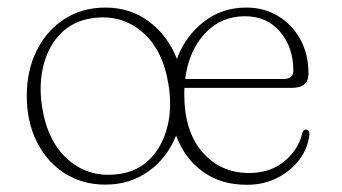

<svg xmlns="http://www.w3.org/2000/svg" viewBox="-20 -490 926 520"><path d="M265.5 -469.5Q333 -469.5 383.8 -431.5Q434.5 -393.5 459 -330.5Q482.5 -392.5 531.8 -431Q581 -469.5 647.5 -469.5Q694.5 -469.5 732.5 -447Q770.5 -424.5 793 -384.2Q815.5 -344 815.5 -290Q815.5 -252 770 -252H479.5Q479 -244 479 -236.5Q479 -134.5 528.2 -78Q577.5 -21.5 654 -21.5Q712.5 -21.5 750.5 -53.5Q788.5 -85.5 798 -127.5Q800.5 -139 809 -139Q818.5 -139 818 -126.5Q814.5 -89.5 791.5 -58.5Q768.5 -27.5 731.5 -8.5Q694.5 10.5 648.5 10.5Q578 10.5 528.8 -25.5Q479.5 -61.5 457 -123Q432.5 -62 382.2 -26Q332 10 265 10Q203 10 155 -20.8Q107 -51.5 79.8 -105.8Q52.5 -160 52.5 -230Q52.5 -300 79.8 -354Q107 -408 155 -438.8Q203 -469.5 265.5 -469.5ZM643.5 -446Q578 -446 534.5 -398.8Q491 -351.5 481.5 -276H747.5Q774.5 -276 774.5 -298.5Q774.5 -361.5 738.8 -403.8Q703 -446 643.5 -446ZM304 -19Q353.5 -26 386.5 -59.8Q419.5 -93.5 433 -145.5Q446.5 -197.5 436.5 -260Q421.5 -356 364.2 -404.2Q307 -452.5 228.5 -440.5Q178 -433 144.8 -399.5Q111.5 -366 98 -314Q84.5 -262 94 -200Q109.5 -103.5 167.2 -55.2Q225 -7 304 -19Z"/></svg>

Font: Fraunces 9pt Soft Thin
Style: Regular
Weight: 100
Version: Version 1.000;[b76b70a41]